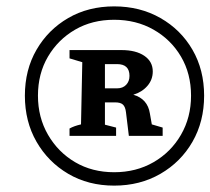

<svg xmlns="http://www.w3.org/2000/svg" viewBox="-20 -773 660 602"><path d="M338 -191Q257 -191 194 -228Q131 -265 94.5 -328.5Q58 -392 58 -473Q58 -554 94.5 -617Q131 -680 194 -716.5Q257 -753 338 -753Q419 -753 483 -716.5Q547 -680 583.5 -617Q620 -554 620 -473Q620 -392 583.5 -328.5Q547 -265 483 -228Q419 -191 338 -191ZM338 -233Q407 -233 461.5 -264.5Q516 -296 547.5 -350.5Q579 -405 579 -473Q579 -542 547.5 -595.5Q516 -649 461.5 -680Q407 -711 338 -711Q269 -711 215.5 -680Q162 -649 130.5 -595.5Q99 -542 99 -473Q99 -405 130.5 -350.5Q162 -296 215.5 -264.5Q269 -233 338 -233ZM198 -347V-370Q212 -378 234 -383L238 -578L198 -590V-616H361Q406 -616 432.5 -598Q459 -580 459 -549Q459 -523 442 -503.5Q425 -484 398 -476Q443 -463 450 -417L456 -383L490 -373V-347H384L375 -421Q373 -438 365.5 -445Q358 -452 341 -452H309V-382L344 -373V-347ZM347 -572H309V-496H347Q365 -496 375.5 -507Q386 -518 386 -535Q386 -572 347 -572Z"/></svg>

Font: Piazzolla SC
Style: Bold Italic
Weight: 700
Italic angle: -11.3°
Designer: Juan Pablo del Peral
Foundry: Huerta Tipografica
Version: Version 1.330